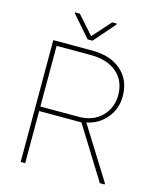

<svg xmlns="http://www.w3.org/2000/svg" viewBox="-129 -988 912 1082"><g transform="rotate(15 327.0 -447.0)"><path d="M368.2 -304.2H121.6V0H95.2V-710.9H321.8Q428.7 -710.9 491.9 -655.8Q555.2 -600.6 555.2 -505.9Q555.2 -433.1 510 -378.7Q464.8 -324.2 395 -311L585 -6.8V0H557.1ZM121.6 -330.6H345.7Q427.7 -330.6 478.3 -380.4Q528.8 -430.2 528.8 -505.9Q528.8 -588.9 472.9 -636.7Q417 -684.6 319.8 -684.6H121.6ZM295.4 -787.6 390.1 -893.6H416V-887.2L309.6 -765.1H280.8L173.3 -888.2V-893.6H201.2Z"/></g></svg>

Font: Roboto Thin
Style: Regular
Weight: 250
Designer: Google
Version: Version 2.134; 2016